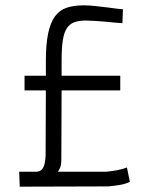

<svg xmlns="http://www.w3.org/2000/svg" viewBox="-20 -700 570 720"><path d="M439 -613Q409 -615 383 -618Q360 -620 337 -621.5Q314 -623 303 -623Q277 -623 259.5 -617Q242 -611 231 -594.5Q220 -578 215.5 -548.5Q211 -519 211 -472V-416H431V-361H211L210 -100Q210 -84 206.5 -74Q203 -64 197 -56H378Q401 -58 421 -62Q441 -66 456 -72L467 -18Q450 -10 429.5 -6.5Q409 -3 386 -1Q308 -1 220 -0.5Q132 0 54 0L52 -56H118Q134 -57 142 -71.5Q150 -86 151 -118L152 -361H72V-416H152V-472Q152 -534 160.5 -574.5Q169 -615 186 -638.5Q203 -662 230 -671Q257 -680 294 -680Q311 -680 336 -677.5Q361 -675 384 -672Q411 -668 441 -665Z"/></svg>

Font: Panefresco 250wt
Style: Regular
Weight: 300
Version: Version 1.000